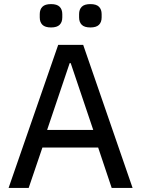

<svg xmlns="http://www.w3.org/2000/svg" viewBox="-20 -917 689 937"><path d="M525 0 459 -197H187L120 0H22L264 -698H386L627 0ZM325 -609H320L210 -283H435ZM229 -783Q200 -783 187 -796Q174 -809 174 -832V-848Q174 -871 187 -884Q200 -897 229 -897Q258 -897 271 -884Q284 -871 284 -848V-832Q284 -809 271 -796Q258 -783 229 -783ZM421 -783Q392 -783 379 -796Q366 -809 366 -832V-848Q366 -871 379 -884Q392 -897 421 -897Q450 -897 463 -884Q476 -871 476 -848V-832Q476 -809 463 -796Q450 -783 421 -783Z"/></svg>

Font: IBM Plex Sans Thai Looped Text
Style: Regular
Weight: 450
Designer: Mike Abbink, Paul van der Laan, Pieter van Rosmalen, Ben Mitchell, Mark Frömberg
Foundry: Bold Monday
Version: Version 1.1